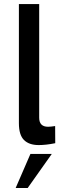

<svg xmlns="http://www.w3.org/2000/svg" viewBox="-20 -710 316 952"><path d="M171.9 9.3Q124 9.3 98.9 -15.9Q73.7 -41 73.7 -99.1V-689.9H174.3V-126.5Q174.3 -81.5 218.3 -81.5Q230.5 -81.5 253.4 -85L253.9 0Q208.5 9.3 171.9 9.3ZM57.6 222.2 130.9 53.2H236.8L117.2 222.2Z"/></svg>

Font: HK Grotesk SemiBold Legacy
Style: Regular
Weight: 600
Designer: Alfredo Marco Pradil
Foundry: Hanken Design Co.
Version: Version 2.022;PS 002.022;hotconv 1.0.88;makeotf.lib2.5.64775